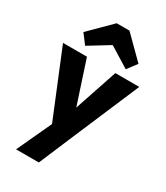

<svg xmlns="http://www.w3.org/2000/svg" viewBox="-230 -845 994 1147"><g transform="rotate(30 267.0 -271.5)"><path d="M204 2 4 -486H169L296 -99H235L365 -486H530L322 2ZM79 205 225 -110 322 2 236 205ZM127 -537 77 -603 223 -748H311L457 -603L407 -537L210 -659H326Z"/></g></svg>

Font: Outfit
Style: Bold
Weight: 700
Designer: Rodrigo Fuenzalida
Foundry: fragTYPE
Version: Version 1.100;gftools[0.9.27]